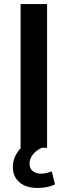

<svg xmlns="http://www.w3.org/2000/svg" viewBox="-20 -725 331 942"><path d="M81 0V-705H211V0ZM163 197Q107 197 75 169Q43 141 43 94Q43 51 71.5 14Q100 -23 146 -42L185 0Q169 7 155 19Q141 31 133 46Q125 61 125 77Q125 102 141 114.5Q157 127 180 127Q194 127 207 124Q220 121 234 116L250 180Q230 189 209.5 193Q189 197 163 197Z"/></svg>

Font: Nunito Sans 11pt
Style: Bold
Weight: 700
Version: Version 3.101;gftools[0.9.27]